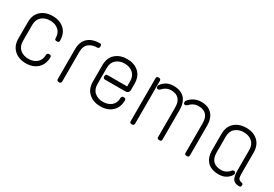

<svg xmlns="http://www.w3.org/2000/svg" viewBox="19 -1138 2531 1776"><g transform="rotate(30 1284.5 -250.0)"><path d="M414 -337Q414 -318 394 -318H386Q367 -318 367 -337Q367 -394 332 -424Q297 -454 243 -454Q189 -454 153.5 -423.5Q118 -393 118 -336V-164Q118 -107 153.5 -76.5Q189 -46 243 -46Q297 -46 331.5 -75.5Q366 -105 367 -160Q367 -168 372.5 -174Q378 -180 386 -180H394Q403 -180 408.5 -174Q414 -168 414 -160Q412 -84 365 -41Q318 2 242.5 2Q167 2 118.5 -41.5Q70 -85 70 -163V-337Q70 -416 118 -459Q166 -502 243 -502Q320 -502 367 -458.5Q414 -415 414 -337Z M745 -502Q764 -502 764 -482V-475Q764 -467 758.5 -461Q753 -455 745 -455Q688 -455 654 -426Q620 -397 620 -337V-20Q620 -11 614 -5.5Q608 0 600 0H593Q585 0 579 -5.5Q573 -11 573 -20V-337Q573 -419 619 -460.5Q665 -502 745 -502Z M1210 -337V-277Q1210 -234 1169 -234H953Q944 -234 938.5 -240Q933 -246 933 -254V-262Q933 -270 938.5 -276Q944 -282 953 -282H1163V-336Q1163 -393 1128 -423.5Q1093 -454 1039 -454Q985 -454 949.5 -423.5Q914 -393 914 -336V-164Q914 -107 949.5 -76.5Q985 -46 1038.5 -46Q1092 -46 1127.5 -75.5Q1163 -105 1163 -160Q1163 -168 1168.5 -174Q1174 -180 1182 -180H1190Q1199 -180 1204.5 -174Q1210 -168 1210 -160Q1209 -83 1162 -40.5Q1115 2 1039 2Q963 2 914.5 -41.5Q866 -85 866 -163V-337Q866 -416 914 -459Q962 -502 1039 -502Q1116 -502 1163 -458.5Q1210 -415 1210 -337Z M1831 -502Q1905 -502 1945 -459Q1985 -416 1985 -337V-20Q1985 0 1966 0H1958Q1938 0 1938 -20V-336Q1938 -395 1910 -425Q1882 -455 1827.5 -455Q1773 -455 1732 -410Q1721 -401 1713 -401Q1695 -401 1694 -421Q1694 -429 1698 -437Q1719 -466 1754 -484Q1789 -502 1831 -502ZM1371 -499H1379Q1387 -499 1393 -493.5Q1399 -488 1399 -479V-20Q1399 -11 1393 -5.5Q1387 0 1379 0H1371Q1352 0 1352 -20V-479Q1352 -499 1371 -499ZM1408 -437Q1454 -502 1533 -502Q1612 -502 1652 -459Q1692 -416 1692 -337V-20Q1692 0 1673 0H1665Q1645 0 1645 -20V-336Q1645 -395 1617 -425Q1589 -455 1535.5 -455Q1482 -455 1442 -410Q1431 -401 1423 -401Q1405 -401 1404 -421Q1404 -429 1408 -437Z M2482 -337V-117Q2482 -78 2488.5 -63.5Q2495 -49 2514 -44L2525 -41Q2540 -38 2540 -28V-17Q2540 0 2520 0Q2471 0 2453 -29Q2435 -58 2435 -118V-337Q2435 -394 2400 -424.5Q2365 -455 2311 -455Q2257 -455 2221 -424.5Q2185 -394 2185 -337V-166Q2185 -107 2214.5 -77Q2244 -47 2299.5 -47Q2355 -47 2391 -92Q2398 -101 2410.5 -101Q2423 -101 2428 -86Q2431 -74 2425 -65Q2382 0 2301.5 0Q2221 0 2179.5 -43Q2138 -86 2138 -165V-337Q2138 -416 2186 -459Q2234 -502 2311 -502Q2388 -502 2435 -458.5Q2482 -415 2482 -337Z"/></g></svg>

Font: Text Me One
Style: Regular
Weight: 400
Designer: Julia Petretta
Foundry: Julia Petretta
Version: Version 1.003